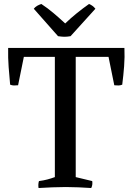

<svg xmlns="http://www.w3.org/2000/svg" viewBox="-20 -941 663 966"><path d="M256 -655H100L71 -512Q59 -511 50 -511Q41 -511 31 -515Q27 -558 23.5 -603.5Q20 -649 21 -700H606Q608 -654 604.5 -608Q601 -562 595 -515Q585 -511 576 -511Q567 -511 555 -512L526 -655H361V-50L444 -30Q447 -11 439 5Q412 3 375.5 1.5Q339 0 311 0Q283 0 242.5 1.5Q202 3 174 5Q171 -14 176 -30Q199 -33 218 -38Q237 -43 256 -50ZM188 -921Q220 -900 250 -874.5Q280 -849 308 -823Q336 -850 367 -875Q398 -900 428 -921Q436 -918 444.5 -912Q453 -906 460 -897L335 -759Q319 -756 304 -756Q292 -756 272 -759L150 -897Q157 -906 166.5 -911.5Q176 -917 188 -921Z"/></svg>

Font: Alike
Style: Regular
Weight: 400
Designer: Sveta Sebyakina
Foundry: Cyreal (www.cyreal.org)
Version: Version 1.301; ttfautohint (v1.8.4.7-5d5b)